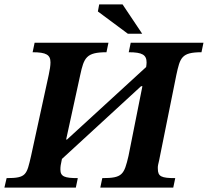

<svg xmlns="http://www.w3.org/2000/svg" viewBox="-40 -851 943 871"><path d="M304 0 313 -43C253 -43 234 -50 234 -82C234 -95 235 -103 241 -130L600 -460H606L543 -144C523 -58 515 -43 424 -43L415 0H746L755 -43C692 -43 676 -50 676 -86C675 -96 678 -108 682 -124C683 -130 685 -137 686 -144L760 -511C777 -589 783 -614 874 -614L883 -657H553L544 -614C606 -614 625 -602 625 -567C625 -561 624 -555 623 -547L264 -218H260L324 -511C341 -589 351 -614 443 -614L452 -657H117L108 -614C170 -614 189 -602 189 -568C189 -553 186 -534 181 -511L101 -144C81 -58 80 -43 -10 -43L-20 0ZM605 -698 516 -831H410L404 -799L540 -698Z"/></svg>

Font: STIX Two Text
Style: Bold Italic
Weight: 700
Italic angle: -12°
Designer: Ross Mills, John Hudson & Paul Hanslow, Tiro Typeworks Ltd; with prior portions MicroPress Inc. and Coen Hoffman, Elsevi
Foundry: Tiro Typeworks Ltd
Version: Version 2.13 b171